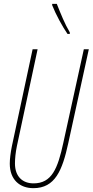

<svg xmlns="http://www.w3.org/2000/svg" viewBox="-20 -971 483 1001"><path d="M332 -794H344V-802C317 -848 298 -896 276 -951H252V-944C272 -893 306 -832 332 -794ZM154 10C267 10 305 -82 336 -225L443 -714H417L310 -226C281 -92 250 -15 155 -15C98 -15 58 -50 58 -119C58 -143 61 -175 68 -209L176 -714H150L42 -209C35 -174 31 -142 31 -118C31 -34 83 10 154 10Z"/></svg>

Font: Noto Sans ExtraCondensed Thin
Style: Italic
Weight: 100
Width: 2
Italic angle: -12°
Designer: Monotype Design Team
Foundry: Monotype Imaging Inc.
Version: Version 2.013